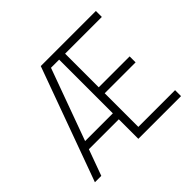

<svg xmlns="http://www.w3.org/2000/svg" viewBox="-159 -908 1116 1116"><g transform="rotate(-45 399.0 -350.0)"><path d="M40 0 295 -700H748V-651H446V-374.5H700V-325.5H446V-49H748V0H397V-160.5H151L92.5 0ZM169 -209.5H397V-651H330Z"/></g></svg>

Font: Urbanist ExtraLight
Style: Regular
Weight: 200
Designer: Corey Hu
Foundry: Corey Hu
Version: Version 1.330; ttfautohint (v1.8.4.7-5d5b)